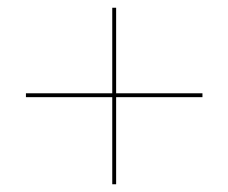

<svg xmlns="http://www.w3.org/2000/svg" viewBox="-20 -476 590 496"><path d="M503 -235V-225H280V0H270V-225H47V-235H270V-456H280V-235Z"/></svg>

Font: EauTestInfant Hairline
Style: Italic
Weight: 250
Italic angle: -12°
Designer: Christian Thalmann (Catharsis Fonts)
Version: Version 0.001;PS 000.001;hotconv 1.0.88;makeotf.lib2.5.64775